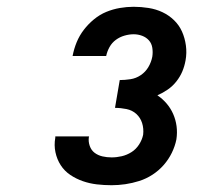

<svg xmlns="http://www.w3.org/2000/svg" viewBox="-20 -863 640 566"><path d="M309 -317Q287 -317 265.5 -319.5Q244 -322 224 -329Q204 -336 187 -347.5Q170 -359 159 -376Q148 -393 143.5 -414Q139 -435 143 -457Q143 -458 143 -459Q143 -460 143 -461H243Q243 -461 242.5 -460.5Q242 -460 242 -459Q240 -446 244.5 -433Q249 -420 259 -412.5Q269 -405 282 -402Q295 -399 309 -399Q324 -399 339 -402.5Q354 -406 367.5 -414.5Q381 -423 390 -437Q399 -451 402 -466Q404 -484 399 -500Q394 -516 382 -527Q370 -538 353 -541.5Q336 -545 319 -545L333 -627Q348 -627 364.5 -629.5Q381 -632 395 -641.5Q409 -651 417.5 -665.5Q426 -680 429 -696Q431 -709 429 -722Q427 -735 419 -744Q411 -753 399 -757.5Q387 -762 374 -762Q361 -762 347 -758Q333 -754 321.5 -745.5Q310 -737 303 -724.5Q296 -712 293 -698H194Q198 -719 206 -738.5Q214 -758 227 -775Q240 -792 257 -806Q274 -820 293.5 -828Q313 -836 333.5 -839.5Q354 -843 374 -843Q396 -843 418 -839.5Q440 -836 459 -827Q478 -818 493 -803.5Q508 -789 516.5 -770Q525 -751 528 -729Q531 -707 527 -685Q524 -668 517.5 -652.5Q511 -637 500 -623Q489 -609 474.5 -599Q460 -589 444 -582Q459 -572 471 -558Q483 -544 490.5 -527Q498 -510 500.5 -491Q503 -472 500 -452Q496 -432 486.5 -412.5Q477 -393 462.5 -376.5Q448 -360 429.5 -348Q411 -336 390.5 -329.5Q370 -323 349.5 -320Q329 -317 309 -317Z"/></svg>

Font: Iosevka Curly HvExObl
Style: Regular
Weight: 900
Width: 7
Italic angle: -9°
Monospace: yes
Designer: Belleve Invis
Foundry: Belleve Invis
Version: Version 11.1.0; ttfautohint (v1.8.3)